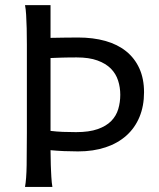

<svg xmlns="http://www.w3.org/2000/svg" viewBox="-20 -733 624 753"><path d="M178.2 -144Q178.2 -113.8 179.2 -86.4Q179.7 -74.7 180.2 -62.5Q180.7 -50.3 181.4 -38.8Q182.1 -27.3 183.1 -17.3Q184.1 -7.3 185.5 0H78.1Q83.5 -29.3 84.5 -84.7Q85.4 -140.1 85.4 -212.4V-558.1Q85.4 -592.3 84.7 -621.8Q84 -651.4 82.5 -674.8Q81.1 -698.2 78.1 -712.9H178.2V-584.5Q203.1 -585 230 -585.4Q256.8 -585.9 286.1 -585.9Q345.2 -585.9 393.1 -572.5Q440.9 -559.1 474.6 -532Q508.3 -504.9 526.6 -464.6Q544.9 -424.3 544.9 -371.1Q544.9 -317.4 527.1 -274.4Q509.3 -231.4 475.8 -201.4Q442.4 -171.4 394.3 -155.3Q346.2 -139.2 286.1 -139.2Q259.3 -139.2 230.7 -140.4Q202.1 -141.6 178.2 -144ZM178.2 -219.7Q201.7 -216.8 226.1 -215.8Q250.5 -214.8 278.3 -214.8Q329.6 -214.8 363 -226.6Q396.5 -238.3 416.3 -258.5Q436 -278.8 443.8 -305.4Q451.7 -332 451.7 -361.3Q451.7 -390.6 443.1 -417.2Q434.6 -443.8 414.8 -463.9Q395 -483.9 362.3 -495.8Q329.6 -507.8 280.8 -507.8Q263.7 -507.8 250 -507.6Q236.3 -507.3 224.6 -507.1Q212.9 -506.8 201.7 -506.3Q190.4 -505.9 178.2 -505.4Z"/></svg>

Font: Andika Eur
Style: Regular
Weight: 400
Designer: Victor Gaultney, Annie Olsen, Julie Remington, Don Collingsworth, Eric Hays, Becca Hirsbrunner
Foundry: SIL International
Version: Version 5.000